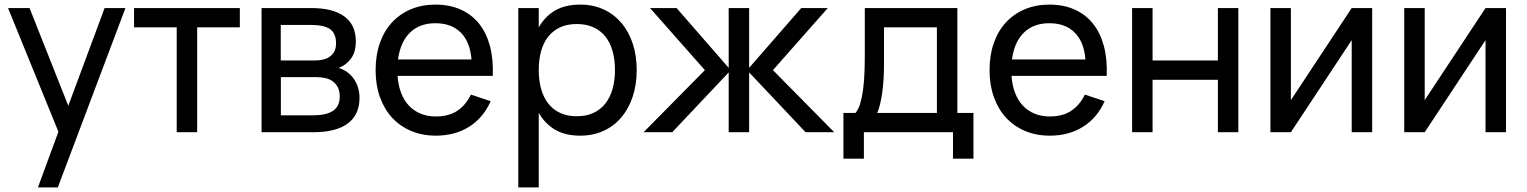

<svg xmlns="http://www.w3.org/2000/svg" viewBox="-20 -575 6640 835"><path d="M145 240 234 -2 15 -540H108.5L277 -115L435 -540H525.5L231.5 240Z M748.5 0V-456H563V-540H1023V-456H837.5V0Z M1343 0H1117.5V-540H1333.5Q1428.5 -540 1478 -503.2Q1527.5 -466.5 1527.5 -395Q1527.5 -349.5 1507 -321Q1486.5 -292.5 1453 -279.5Q1472 -274 1488.5 -262.5Q1505 -251 1517.2 -234.2Q1529.5 -217.5 1536.5 -196Q1543.5 -174.5 1543.5 -149.5Q1543.5 -76 1492.5 -38Q1441.5 0 1343 0ZM1333.5 -466.5H1201V-312H1348.5Q1369 -312 1386.2 -316.2Q1403.5 -320.5 1415.8 -329.8Q1428 -339 1434.8 -353Q1441.5 -367 1441.5 -386.5Q1441.5 -429.5 1415.8 -448Q1390 -466.5 1333.5 -466.5ZM1341.5 -73.5Q1399 -73.5 1428.2 -93Q1457.5 -112.5 1457.5 -155.5Q1457.5 -178 1449.8 -194Q1442 -210 1428.5 -220.2Q1415 -230.5 1396.8 -235Q1378.5 -239.5 1357.5 -239.5H1201.5V-73.5Z M1875.5 -68.5Q1931.5 -68.5 1968.5 -93Q2005.5 -117.5 2028 -163.5L2114 -135Q2082 -62.5 2020.2 -23.8Q1958.5 15 1875.5 15Q1816.5 15 1768 -5.5Q1719.5 -26 1685.2 -63.2Q1651 -100.5 1632.2 -153Q1613.5 -205.5 1613.5 -270Q1613.5 -335 1632 -387.8Q1650.5 -440.5 1684.8 -477.5Q1719 -514.5 1767 -534.8Q1815 -555 1873.5 -555Q1935.5 -555 1983.5 -533.5Q2031.5 -512 2063.5 -472Q2095.5 -432 2110.8 -374.5Q2126 -317 2123 -245H1709Q1712 -203 1724.8 -170.2Q1737.5 -137.5 1759 -115Q1780.5 -92.5 1809.8 -80.5Q1839 -68.5 1875.5 -68.5ZM2030.5 -316.5Q2024.5 -392.5 1984 -433.2Q1943.5 -474 1873.5 -474Q1804.5 -474 1762.8 -433Q1721 -392 1711 -316.5Z M2234 240V-540H2323V-455.5Q2349 -502.5 2393.2 -528.8Q2437.5 -555 2503.5 -555Q2559.5 -555 2605 -534Q2650.5 -513 2682.5 -475.2Q2714.5 -437.5 2731.8 -385.2Q2749 -333 2749 -270.5Q2749 -207 2731.5 -154.5Q2714 -102 2682 -64.2Q2650 -26.5 2604.5 -5.8Q2559 15 2503.5 15Q2437.5 15 2393.2 -11.5Q2349 -38 2323 -84.5V240ZM2488.5 -69.5Q2530.5 -69.5 2561.5 -84.2Q2592.5 -99 2613.2 -125.5Q2634 -152 2644.2 -189Q2654.5 -226 2654.5 -270.5Q2654.5 -316 2644 -353Q2633.5 -390 2612.8 -416Q2592 -442 2561 -456.2Q2530 -470.5 2488.5 -470.5Q2446 -470.5 2415 -455.8Q2384 -441 2363.5 -414.8Q2343 -388.5 2333 -351.8Q2323 -315 2323 -270.5Q2323 -225 2333.5 -187.8Q2344 -150.5 2364.8 -124.2Q2385.5 -98 2416.5 -83.8Q2447.5 -69.5 2488.5 -69.5Z M3149 -260 2903.5 0H2779L3045.5 -270L2807 -540H2922.5L3149 -280V-540H3238V-280L3464.5 -540H3580L3341.5 -270L3608 0H3483.5L3238 -260V0H3149Z M3648 -84H3700.5Q3713.5 -99 3721.2 -125.2Q3729 -151.5 3733.5 -185.5Q3738 -219.5 3739.5 -259.2Q3741 -299 3741 -341V-540H4143.5V-84H4213.5V115H4124.5V0H3737V115H3648ZM4054.5 -84V-456H3824.5V-294Q3824.5 -260 3822.5 -228.8Q3820.5 -197.5 3816.5 -170.2Q3812.5 -143 3807.2 -121Q3802 -99 3795 -84Z M4545.5 -68.5Q4601.5 -68.5 4638.5 -93Q4675.5 -117.5 4698 -163.5L4784 -135Q4752 -62.5 4690.2 -23.8Q4628.5 15 4545.5 15Q4486.5 15 4438 -5.5Q4389.5 -26 4355.2 -63.2Q4321 -100.5 4302.2 -153Q4283.5 -205.5 4283.5 -270Q4283.5 -335 4302 -387.8Q4320.5 -440.5 4354.8 -477.5Q4389 -514.5 4437 -534.8Q4485 -555 4543.5 -555Q4605.5 -555 4653.5 -533.5Q4701.5 -512 4733.5 -472Q4765.5 -432 4780.8 -374.5Q4796 -317 4793 -245H4379Q4382 -203 4394.8 -170.2Q4407.5 -137.5 4429 -115Q4450.5 -92.5 4479.8 -80.5Q4509 -68.5 4545.5 -68.5ZM4700.5 -316.5Q4694.5 -392.5 4654 -433.2Q4613.5 -474 4543.5 -474Q4474.5 -474 4432.8 -433Q4391 -392 4381 -316.5Z M4903.5 0V-540H4992.5V-312H5276.5V-540H5365.5V0H5276.5V-228H4992.5V0Z M5947.5 -540V0H5858.5V-400.5L5594 0H5505V-540H5594V-139.5L5858.5 -540Z M6529.5 -540V0H6440.5V-400.5L6176 0H6087V-540H6176V-139.5L6440.5 -540Z"/></svg>

Font: Vela Sans Med
Style: Regular
Weight: 500
Designer: Principal design: Mikhail Sharanda - project Manrope.
Design modification: Ravid Balaliev
Foundry: Mikhail Sharanda
Version: Version 1.001